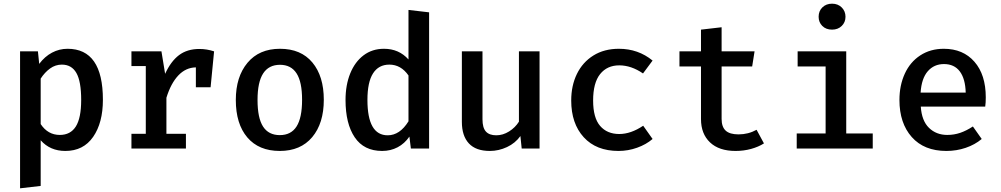

<svg xmlns="http://www.w3.org/2000/svg" viewBox="-20 -807 5440 1043"><path d="M539 -265Q539 -140 486 -63.5Q433 13 335 13Q252 13 201 -45V203L89 216V-528H186L193 -460Q223 -500 262.5 -521Q302 -542 347 -542Q539 -542 539 -265ZM201 -380V-133Q240 -74 305 -74Q363 -74 392 -120Q421 -166 421 -264Q421 -365 395 -410.5Q369 -456 316 -456Q281 -456 252 -435Q223 -414 201 -380Z M1143 -528 1124 -333H1044V-441Q989 -440 948.5 -397Q908 -354 884 -276V-80H990V0H694V-80H772V-448H694V-528H857L877 -406Q908 -474 952.5 -507.5Q997 -541 1063 -541Q1104 -541 1143 -528Z M1739 -265Q1739 -137 1676 -62Q1613 13 1500 13Q1386 13 1323.5 -60.5Q1261 -134 1261 -264Q1261 -390 1324.5 -466Q1388 -542 1501 -542Q1615 -542 1677 -467.5Q1739 -393 1739 -265ZM1379 -264Q1379 -166 1409 -119.5Q1439 -73 1500 -73Q1561 -73 1591 -120Q1621 -167 1621 -265Q1621 -362 1591 -408.5Q1561 -455 1501 -455Q1440 -455 1409.5 -408Q1379 -361 1379 -264Z M2311 -740V0H2212L2204 -65Q2178 -27 2140 -7Q2102 13 2056 13Q1957 13 1907 -61Q1857 -135 1857 -264Q1857 -345 1882.5 -408Q1908 -471 1955 -506.5Q2002 -542 2066 -542Q2147 -542 2199 -484V-753ZM1976 -264Q1976 -72 2086 -72Q2152 -72 2199 -148V-397Q2158 -456 2095 -456Q2037 -456 2006.5 -408.5Q1976 -361 1976 -264Z M2601 -159Q2601 -113 2619.5 -92.5Q2638 -72 2676 -72Q2712 -72 2745.5 -93Q2779 -114 2799 -146V-528H2911V0H2814L2807 -68Q2779 -29 2734 -8Q2689 13 2641 13Q2565 13 2527 -28Q2489 -69 2489 -145V-528H2601Z M3474 -124 3525 -52Q3490 -22 3441 -4.5Q3392 13 3340 13Q3219 13 3151 -61.5Q3083 -136 3083 -261Q3083 -342 3114 -405.5Q3145 -469 3203.5 -505.5Q3262 -542 3342 -542Q3447 -542 3525 -478L3473 -408Q3409 -452 3344 -452Q3278 -452 3240 -404.5Q3202 -357 3202 -261Q3202 -167 3240 -123Q3278 -79 3344 -79Q3407 -79 3474 -124Z M3976 13Q3886 13 3837 -33.5Q3788 -80 3788 -160V-446H3671V-528H3788V-646L3900 -659V-528H4079L4066 -446H3900V-161Q3900 -118 3922 -97.5Q3944 -77 3992 -77Q4045 -77 4090 -102L4130 -28Q4100 -9 4060 2Q4020 13 3976 13Z M4573 -716Q4573 -686 4552.5 -666Q4532 -646 4500 -646Q4467 -646 4447 -666Q4427 -686 4427 -716Q4427 -747 4447.5 -767Q4468 -787 4500 -787Q4532 -787 4552.5 -766.5Q4573 -746 4573 -716ZM4577 -82H4721V0H4308V-82H4465V-446H4313V-528H4577Z M5126 -74Q5163 -74 5196.5 -85.5Q5230 -97 5265 -120L5313 -52Q5276 -21 5226 -4Q5176 13 5121 13Q5000 13 4933 -62.5Q4866 -138 4866 -264Q4866 -343 4895 -406.5Q4924 -470 4979 -506Q5034 -542 5107 -542Q5212 -542 5273.5 -471.5Q5335 -401 5335 -278Q5335 -248 5332 -228H4982Q4987 -151 5026.5 -112.5Q5066 -74 5126 -74ZM4981 -304H5226Q5224 -379 5194 -419Q5164 -459 5108 -459Q5054 -459 5020 -420Q4986 -381 4981 -304Z"/></svg>

Font: Fira Mono Medium
Style: Regular
Weight: 500
Designer: Carrois Corporate & Edenspiekermann AG
Foundry: Carrois Corporate GbR & Edenspiekermann AG
Version: Version 3.206